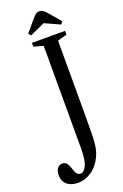

<svg xmlns="http://www.w3.org/2000/svg" viewBox="-330 -1010 853 1328"><g transform="rotate(-20 96.5 -346.0)"><path d="M0.5 257.5Q-51.5 257.5 -81 232Q-110.5 206.5 -110.5 162.5Q-110.5 130 -96.2 112Q-82 94 -59.5 94Q-39.5 94 -28.2 108Q-17 122 -9.5 146Q-1 176.5 10.2 190Q21.5 203.5 36.5 203.5Q62.5 203.5 80.5 164.5Q98.5 125.5 98.5 45V-714.5L29 -733.5V-761.5H273V-733.5L204 -714.5V-153.5Q204 -81 203 -34.5Q202 12 199 41Q196 70 190.8 90Q185.5 110 176.5 130Q148 192 100.2 224.8Q52.5 257.5 0.5 257.5ZM41 -811.5 26.5 -831 103.5 -921Q116 -935 126.2 -942.5Q136.5 -950 151.5 -950Q165.5 -950 176 -943Q186.5 -936 200 -921L277 -831L262.5 -811.5L151.5 -862Z"/></g></svg>

Font: Libre Caslon Condensed Medium
Style: Regular
Weight: 500
Designer: Pablo Impallari, Rodrigo Fuenzalida, Katja Schimmel, Ertekin Erdin
Foundry: Pablo Impallari, Rodrigo Fuenzalida
Version: Version 2.000; ttfautohint (v1.8.4.7-5d5b);gftools[0.9.33]